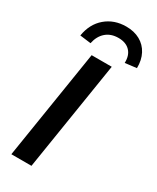

<svg xmlns="http://www.w3.org/2000/svg" viewBox="-235 -1008 880 1075"><g transform="rotate(30 205.0 -470.5)"><path d="M42 0 154 -705H284L172 0ZM115 -760 44 -769Q57 -849 111 -895Q165 -941 243 -941Q294 -941 332 -920Q370 -899 390.5 -860Q411 -821 410 -769L336 -760Q338 -809 311.5 -836.5Q285 -864 237 -864Q188 -864 156.5 -836.5Q125 -809 115 -760Z"/></g></svg>

Font: Nunito Sans 11pt
Style: Bold Italic
Weight: 700
Italic angle: -9°
Version: Version 3.101;gftools[0.9.27]